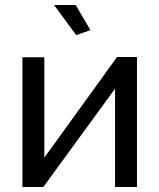

<svg xmlns="http://www.w3.org/2000/svg" viewBox="-20 -751 640 771"><path d="M197 -731 286 -610 343 -630 284 -731ZM70 0H154L442 -395V0H530V-522H450L158 -118V-521H70Z"/></svg>

Font: FIGSv2-sans-serif Medium
Style: Regular
Weight: 500
Designer: Matt McInerney, Pablo Impallari, Rodrigo Fuenzalida,Mirko Velimirovic
Foundry: Matt McInerney, Pablo Impallari, Rodrigo Fuenzalida
Version: Version 4.021;hotconv 1.0.109;makeotfexe 2.5.65596